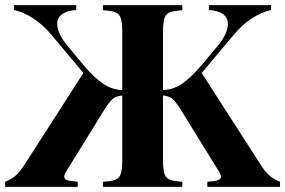

<svg xmlns="http://www.w3.org/2000/svg" viewBox="-29 -728 1111 748"><path d="M606 -377Q646 -378.9 679 -400.9Q711.9 -422.9 753.9 -471.2L813 -542Q858.9 -595.2 858.9 -634.8Q858.9 -659.2 839.4 -673.1Q819.8 -687 784.7 -689V-708H1026.9V-689Q946.8 -669.9 881.8 -592.8L756.8 -443.8L989.7 -81.1Q1004.9 -58.1 1021 -43.9Q1037.1 -29.8 1062 -20V0H778.8V-20Q807.1 -22 819.6 -25.9Q832 -29.8 832 -40Q832 -47.9 820.8 -64.9L675.8 -299.8Q655.8 -332 642.3 -343Q628.9 -354 606 -356ZM63 -81.1 295.9 -443.8 170.9 -592.8Q106 -669.9 25.9 -689V-708H268.1V-689Q232.9 -687 213.4 -673.1Q193.8 -659.2 193.8 -634.8Q193.8 -595.2 240.2 -542L298.8 -471.2Q340.8 -422.9 374 -400.9Q407.2 -378.9 447.3 -377V-602.1Q447.3 -640.1 441.7 -657Q436 -673.8 421.1 -679.9Q406.2 -686 372.1 -688V-708H681.2V-688Q647.9 -686 632.6 -679.9Q617.2 -673.8 611.6 -657Q606 -640.1 606 -602.1V-106Q606 -67.9 611.6 -51Q617.2 -34.2 632.6 -28.1Q647.9 -22 681.2 -20V0H372.1V-20Q406.2 -22 421.1 -28.1Q436 -34.2 441.7 -51Q447.3 -67.9 447.3 -106V-356Q423.8 -354 410.4 -343Q397 -332 377 -299.8L231.9 -64.9Q221.2 -47.9 221.2 -40Q221.2 -29.8 233.6 -25.9Q246.1 -22 273.9 -20V0H-8.8V-20Q16.1 -29.8 32 -43.9Q47.9 -58.1 63 -81.1Z"/></svg>

Font: Neothic
Style: Regular
Weight: 400
Designer: Vasily Draigo aka Daymarius
Foundry: Vasily Draigo aka Daymarius
Version: Version 1.00 May 8, 2019, initial release